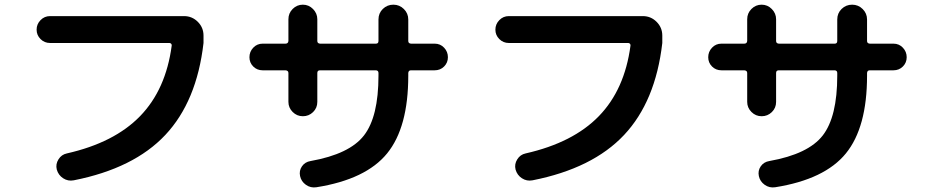

<svg xmlns="http://www.w3.org/2000/svg" viewBox="-20 -787 4040 837"><path d="M198.2 -599.6Q173.8 -599.6 156.7 -616.7Q139.6 -633.8 139.6 -657.7Q139.6 -681.6 156.7 -699.2Q173.8 -716.8 198.2 -716.8H782.2Q817.4 -716.8 842.3 -691.9Q867.2 -667 867.2 -631.8V-599.6Q837.9 -344.7 700.7 -198.7Q563.5 -52.7 301.8 -1Q276.4 3.9 255.4 -9.8Q234.4 -23.4 227.5 -47.9Q221.7 -71.3 234.9 -92.3Q248 -113.3 271.5 -118.2Q478.5 -165 590.8 -280.8Q703.1 -396.5 728.5 -587.9Q729.5 -591.8 726.6 -595.7Q723.6 -599.6 718.8 -599.6Z M1125 -480.5Q1100.6 -480.5 1084 -497.1Q1067.4 -513.7 1067.4 -537.6Q1067.4 -561.5 1084 -579.1Q1100.6 -596.7 1125 -596.7H1224.6Q1236.3 -596.7 1237.3 -608.4V-703.1Q1237.3 -729.5 1255.9 -748Q1274.4 -766.6 1300.3 -766.6Q1326.2 -766.6 1344.7 -747.6Q1363.3 -728.5 1363.3 -703.1V-608.4Q1363.3 -597.7 1375 -596.7H1619.1Q1629.9 -596.7 1629.9 -608.4V-702.1Q1629.9 -729.5 1648.9 -748Q1668 -766.6 1694.8 -766.6Q1721.7 -766.6 1740.7 -747.6Q1759.8 -728.5 1759.8 -702.1V-608.4Q1759.8 -597.7 1771.5 -596.7H1875Q1899.4 -596.7 1916 -579.1Q1932.6 -561.5 1932.6 -537.6Q1932.6 -513.7 1916 -497.1Q1899.4 -480.5 1875 -480.5H1771.5Q1760.7 -480.5 1759.8 -468.8V-457Q1759.8 -231.4 1667.5 -118.2Q1575.2 -4.9 1359.4 29.3Q1334 33.2 1313.5 18.6Q1293 3.9 1288.1 -19.5Q1283.2 -43 1296.4 -62Q1309.6 -81.1 1334 -85Q1503.9 -115.2 1566.9 -196.8Q1629.9 -278.3 1629.9 -457V-468.8Q1629.9 -479.5 1619.1 -480.5H1375Q1363.3 -480.5 1363.3 -468.8V-342.8Q1363.3 -316.4 1344.7 -298.3Q1326.2 -280.3 1300.3 -280.3Q1274.4 -280.3 1255.9 -298.8Q1237.3 -317.4 1237.3 -342.8V-468.8Q1237.3 -479.5 1224.6 -480.5Z M2198.2 -599.6Q2173.8 -599.6 2156.7 -616.7Q2139.6 -633.8 2139.6 -657.7Q2139.6 -681.6 2156.7 -699.2Q2173.8 -716.8 2198.2 -716.8H2782.2Q2817.4 -716.8 2842.3 -691.9Q2867.2 -667 2867.2 -631.8V-599.6Q2837.9 -344.7 2700.7 -198.7Q2563.5 -52.7 2301.8 -1Q2276.4 3.9 2255.4 -9.8Q2234.4 -23.4 2227.5 -47.9Q2221.7 -71.3 2234.9 -92.3Q2248 -113.3 2271.5 -118.2Q2478.5 -165 2590.8 -280.8Q2703.1 -396.5 2728.5 -587.9Q2729.5 -591.8 2726.6 -595.7Q2723.6 -599.6 2718.8 -599.6Z M3125 -480.5Q3100.6 -480.5 3084 -497.1Q3067.4 -513.7 3067.4 -537.6Q3067.4 -561.5 3084 -579.1Q3100.6 -596.7 3125 -596.7H3224.6Q3236.3 -596.7 3237.3 -608.4V-703.1Q3237.3 -729.5 3255.9 -748Q3274.4 -766.6 3300.3 -766.6Q3326.2 -766.6 3344.7 -747.6Q3363.3 -728.5 3363.3 -703.1V-608.4Q3363.3 -597.7 3375 -596.7H3619.1Q3629.9 -596.7 3629.9 -608.4V-702.1Q3629.9 -729.5 3648.9 -748Q3668 -766.6 3694.8 -766.6Q3721.7 -766.6 3740.7 -747.6Q3759.8 -728.5 3759.8 -702.1V-608.4Q3759.8 -597.7 3771.5 -596.7H3875Q3899.4 -596.7 3916 -579.1Q3932.6 -561.5 3932.6 -537.6Q3932.6 -513.7 3916 -497.1Q3899.4 -480.5 3875 -480.5H3771.5Q3760.7 -480.5 3759.8 -468.8V-457Q3759.8 -231.4 3667.5 -118.2Q3575.2 -4.9 3359.4 29.3Q3334 33.2 3313.5 18.6Q3293 3.9 3288.1 -19.5Q3283.2 -43 3296.4 -62Q3309.6 -81.1 3334 -85Q3503.9 -115.2 3566.9 -196.8Q3629.9 -278.3 3629.9 -457V-468.8Q3629.9 -479.5 3619.1 -480.5H3375Q3363.3 -480.5 3363.3 -468.8V-342.8Q3363.3 -316.4 3344.7 -298.3Q3326.2 -280.3 3300.3 -280.3Q3274.4 -280.3 3255.9 -298.8Q3237.3 -317.4 3237.3 -342.8V-468.8Q3237.3 -479.5 3224.6 -480.5Z"/></svg>

Font: Rounded-X Mgen+ 2m bold
Style: Bold
Weight: 700
Designer: [Source Han Sans]
Ryoko NISHIZUKA  (kana & ideographs); Paul D. Hunt (Latin, Greek & Cyrillic); Wenlong ZHANG  (bopomofo
Version: Version 1.059.20150602